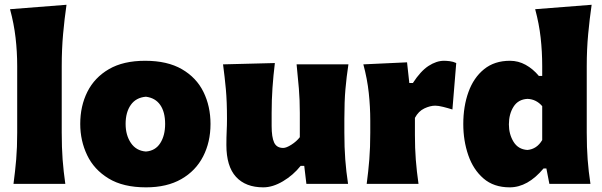

<svg xmlns="http://www.w3.org/2000/svg" viewBox="-20 -770 2522 804"><path d="M36.5 0Q43.5 -52.5 47.8 -102.2Q52 -152 52 -214.5V-493Q52 -553.5 45.2 -612Q38.5 -670.5 22 -731.5L258.5 -750Q250 -691.5 244.2 -627.5Q238.5 -563.5 238.5 -493V-214.5Q238.5 -152 242.2 -102.2Q246 -52.5 253.5 0Z M591.5 14.5Q495.5 14.5 434.5 -22.8Q373.5 -60 344.8 -120.5Q316 -181 316 -251Q316 -326 346 -385.8Q376 -445.5 436.2 -480.5Q496.5 -515.5 587.5 -515.5Q681 -515.5 741.8 -480.2Q802.5 -445 832 -385Q861.5 -325 861.5 -251Q861.5 -175 830.5 -114.8Q799.5 -54.5 739.2 -20Q679 14.5 591.5 14.5ZM591 -135.5Q630.5 -138.5 651 -170.5Q671.5 -202.5 671.5 -251Q671.5 -301 651 -330.5Q630.5 -360 591 -365Q549.5 -361.5 527.8 -330.8Q506 -300 506 -251Q506 -204 528.2 -171.2Q550.5 -138.5 591 -135.5Z M1082.5 14.5Q1008.5 14.5 968.2 -29.5Q928 -73.5 928 -162.5Q928 -195.5 929.2 -220.2Q930.5 -245 930.5 -272.5Q930.5 -345 925.8 -396.5Q921 -448 914 -500.5L1131 -506Q1124.5 -453 1121 -402Q1117.5 -351 1117.5 -297V-242.5Q1117.5 -195.5 1128 -173Q1138.5 -150.5 1166 -150.5Q1179 -150.5 1200.5 -164.2Q1222 -178 1235.5 -195.5V-297Q1235.5 -351 1231.5 -399.5Q1227.5 -448 1222 -500.5H1439Q1431 -448 1426.5 -396.5Q1422 -345 1422 -272.5V-214.5Q1422 -152 1425.8 -102.2Q1429.5 -52.5 1437.5 0H1263L1254 -75.5H1239Q1208 -36.5 1165 -11Q1122 14.5 1082.5 14.5Z M1515.5 0Q1522.5 -52.5 1526.5 -102.2Q1530.5 -152 1530.5 -214.5V-264.5Q1530.5 -322.5 1524.2 -381Q1518 -439.5 1501.5 -500.5L1684.5 -509L1694 -422.5H1709Q1741 -472 1774.2 -493.8Q1807.5 -515.5 1839.5 -515.5Q1849 -515.5 1863.5 -513.8Q1878 -512 1890.5 -506L1874.5 -311.5Q1855.5 -317.5 1835.5 -322.5Q1815.5 -327.5 1802.5 -327.5Q1781.5 -327.5 1757 -316Q1732.5 -304.5 1717.5 -276.5V-204Q1717.5 -149 1721.2 -100.8Q1725 -52.5 1732.5 0Z M2114.5 14.5Q2047.5 14.5 2004.5 -22.8Q1961.5 -60 1940.8 -120.5Q1920 -181 1920 -250.5Q1920 -325 1941.8 -385Q1963.5 -445 2007 -480.2Q2050.5 -515.5 2115.5 -515.5Q2150.5 -515.5 2181.2 -498.5Q2212 -481.5 2236.5 -452H2250.5V-493Q2250.5 -553.5 2244 -612Q2237.5 -670.5 2221 -731.5L2457.5 -750Q2449 -691.5 2443 -627.5Q2437 -563.5 2437 -493V-214.5Q2437 -152 2440.8 -102.2Q2444.5 -52.5 2452.5 0H2280.5L2268 -64.5H2256Q2190 14.5 2114.5 14.5ZM2188.5 -142Q2228 -145.5 2250.5 -183.5V-325.5Q2225.5 -354.5 2189 -356Q2150 -354 2130.5 -323.2Q2111 -292.5 2111 -249Q2111 -208 2130.5 -176.2Q2150 -144.5 2188.5 -142Z"/></svg>

Font: Commissioner Flair ExtraBold
Style: Regular
Weight: 800
Designer: Kostas Bartsokas
Foundry: Kostas Bartsokas
Version: Version 1.000; ttfautohint (v1.8.3)